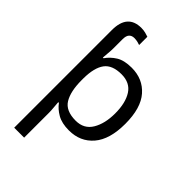

<svg xmlns="http://www.w3.org/2000/svg" viewBox="-294 -864 1202 1202"><g transform="rotate(45 307.5 -262.5)"><path d="M85 240V-625Q85 -765 207 -765Q226 -765 244 -760.5Q262 -756 272 -752V-679Q265 -682 250.5 -685.5Q236 -689 220 -689Q198 -689 185.5 -675.5Q173 -662 173 -631V-551Q173 -532 170.5 -506Q168 -480 167 -463H173Q197 -498 235.5 -522Q274 -546 340 -546Q439 -546 499.5 -477Q560 -408 560 -269Q560 -131 499.5 -60.5Q439 10 339 10Q276 10 236 -13Q196 -36 173 -68H167Q168 -51 170.5 -25Q173 1 173 20V240ZM173 -269Q173 -170 205.5 -116.5Q238 -63 326 -63Q399 -63 434 -121.5Q469 -180 469 -270Q469 -363 434 -417.5Q399 -472 324 -472Q242 -472 208 -426Q174 -380 173 -286Z"/></g></svg>

Font: BC Sans
Style: Regular
Weight: 400
Designer: Monotype Design Team
Province of B.C.
Foundry: Monotype Imaging Inc.
Version: Version 2.000;GOOG;noto-source:20170915:90ef993387c0